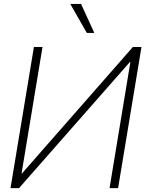

<svg xmlns="http://www.w3.org/2000/svg" viewBox="-20 -970 752 990"><path d="M154.8 -727.5H199.2L91.3 -76.2H93.8L665 -727.5H709.5L588.9 0H544.9L652.3 -650.4H649.9L78.1 0H34.2ZM427.7 -800.3 342.3 -949.7H397.9L466.3 -800.3Z"/></svg>

Font: Inter Display Extra Light
Style: Italic
Weight: 200
Italic angle: -9.39999°
Designer: Rasmus Andersson
Foundry: rsms
Version: Version 4.000;git-4fc901f